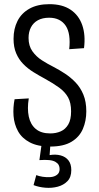

<svg xmlns="http://www.w3.org/2000/svg" viewBox="-20 -692 475 921"><path d="M221 11Q161 11 123 -9Q85 -29 66.5 -62.5Q48 -96 45 -136Q42 -176 50 -216L118 -220Q110 -171 118 -133Q126 -95 151.5 -73.5Q177 -52 221 -52Q249 -52 271.5 -62Q294 -72 307.5 -95Q321 -118 321 -158Q321 -199 306.5 -225Q292 -251 264 -271.5Q236 -292 196 -314Q168 -329 140.5 -346Q113 -363 91.5 -385Q70 -407 57.5 -436.5Q45 -466 45 -506Q45 -554 64 -591.5Q83 -629 121.5 -650.5Q160 -672 217 -672Q279 -672 318.5 -645.5Q358 -619 374.5 -571.5Q391 -524 383 -461L312 -456Q316 -492 312 -520.5Q308 -549 295.5 -568Q283 -587 263 -597Q243 -607 216 -607Q184 -607 162 -595Q140 -583 128.5 -561Q117 -539 117 -510Q117 -472 135.5 -446Q154 -420 181.5 -402.5Q209 -385 237 -371Q264 -357 291.5 -339Q319 -321 342.5 -296.5Q366 -272 380 -238Q394 -204 394 -158Q394 -112 377.5 -73.5Q361 -35 323 -12Q285 11 221 11ZM141 196 154 148Q166 153 185 156Q204 159 222.5 157.5Q241 156 253.5 146.5Q266 137 266 119Q266 108 261.5 99.5Q257 91 246 84.5Q235 78 216.5 76Q198 74 169 76L182 -17H223L218 52Q247 47 271 53.5Q295 60 308.5 77.5Q322 95 322 124Q322 158 303.5 177Q285 196 257 203.5Q229 211 198 208.5Q167 206 141 196Z"/></svg>

Font: Bricolage Grotesque 24pt Condensed Light
Style: Regular
Weight: 300
Width: 3
Designer: Mathieu Triay
Foundry: Atelier Triay
Version: Version 1.001;gftools[0.9.33.dev8+g029e19f]